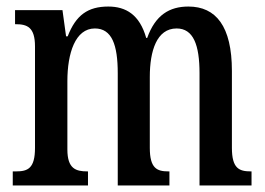

<svg xmlns="http://www.w3.org/2000/svg" viewBox="-20 -567 810 587"><path d="M19 0H249V-43H247C212 -43 186 -51 186 -110V-319C186 -404 210 -480 270 -480C322 -480 340 -430 340 -343V0H498V-43H495C460 -43 438 -52 438 -115V-332C438 -411 459 -480 520 -480C571 -480 590 -430 590 -343V0H749V-43H747C711 -43 689 -52 689 -115V-350C689 -487 640 -547 556 -547C498 -547 455 -521 430 -451H427C407 -522 365 -547 311 -547C249 -547 212 -521 187 -456H182L171 -536H26V-493H28C63 -493 87 -484 87 -425V-115C87 -52 65 -43 29 -43H19Z"/></svg>

Font: Noto Serif Khmer ExtraCondensed Medium
Style: Regular
Weight: 500
Width: 2
Designer: Danh Hong and the Monotype Design Team
Foundry: Monotype Imaging Inc.
Version: Version 2.004